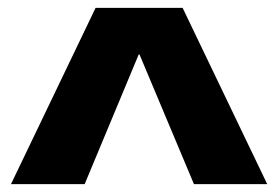

<svg xmlns="http://www.w3.org/2000/svg" viewBox="-20 -750 710 490"><path d="M8 -280 224 -730H446L662 -280H475L336 -611H334L196 -280Z"/></svg>

Font: M PLUS 1 Thin ExtraBold
Style: Regular
Weight: 800
Version: Version 1.001